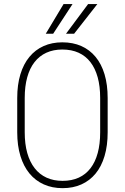

<svg xmlns="http://www.w3.org/2000/svg" viewBox="-20 -933 626 963"><path d="M520 -440.9V-269.5Q520 -202.6 504.4 -150.4Q488.8 -98.1 459.5 -62.5Q430.2 -26.9 388.4 -8.1Q346.7 10.7 293.9 10.7Q241.7 10.7 199.7 -8.1Q157.7 -26.9 128.2 -62.5Q98.6 -98.1 82.5 -150.4Q66.4 -202.6 66.4 -269.5V-440.9Q66.4 -508.3 82.3 -560.3Q98.1 -612.3 127.7 -647.9Q157.2 -683.6 199 -702.1Q240.7 -720.7 292.5 -720.7Q345.7 -720.7 387.7 -702.1Q429.7 -683.6 459.2 -647.9Q488.8 -612.3 504.4 -560.3Q520 -508.3 520 -440.9ZM482.4 -269.5V-441.9Q482.4 -500 470 -545.2Q457.5 -590.3 433.6 -621.3Q409.7 -652.3 374.3 -668.5Q338.9 -684.6 292.5 -684.6Q247.6 -684.6 212.4 -668.5Q177.2 -652.3 153.1 -621.3Q128.9 -590.3 116.5 -545.2Q104 -500 104 -441.9V-269.5Q104 -210.9 116.7 -165.8Q129.4 -120.6 153.8 -89.4Q178.2 -58.1 213.4 -42Q248.5 -25.9 293.9 -25.9Q339.8 -25.9 375 -42Q410.2 -58.1 434.1 -89.4Q458 -120.6 470.2 -165.8Q482.4 -210.9 482.4 -269.5ZM311 -763.7 421.9 -912.6H468.3L351.6 -763.7ZM209.5 -763.7 298.8 -912.6H343.8L246.6 -763.7Z"/></svg>

Font: Roboto Condensed ExtraLight
Style: Regular
Weight: 250
Designer: Christian Robertson
Foundry: Google
Version: Version 3.008; 2023